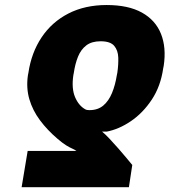

<svg xmlns="http://www.w3.org/2000/svg" viewBox="-20 -573 768 776"><path d="M501 183.6H67.4L91.8 37.1H289.1Q281.7 31.7 271.5 27.3Q261.2 22.9 247.1 14.2Q232.9 5.4 212.9 -11.7Q170.9 -47.4 141.4 -87.2Q111.8 -127 98.6 -172.1Q85.4 -217.3 92.8 -268.6L94.7 -278.3Q106.9 -360.4 148.2 -422.1Q189.5 -483.9 256.3 -518.3Q323.2 -552.7 411.1 -552.7Q498.5 -552.7 553.5 -522.2Q608.4 -491.7 630.6 -436.3Q652.8 -380.9 641.6 -306.6L639.6 -296.9Q629.4 -224.6 593.5 -170.4Q557.6 -116.2 509 -83.3Q460.4 -50.3 411.1 -41Q411.6 -41 405 -41Q398.4 -41 392.6 -41Q405.3 -30.8 422.9 -12Q440.4 6.8 459 27.8Q477.5 48.8 492.4 66.9Q507.3 85 514.6 93.8ZM452.1 -268.6 454.1 -278.3Q459 -311.5 458 -340.6Q457 -369.6 441.4 -387.9Q425.8 -406.2 386.7 -406.2Q350.6 -406.2 328.9 -389.6Q307.1 -373 295.4 -344.2Q283.7 -315.4 278.3 -278.3L276.4 -268.6Q268.6 -215.3 283.4 -180.4Q298.3 -145.5 325.2 -130.9Q329.1 -128.9 333.5 -128.4Q337.9 -127.9 341.8 -127.9Q375.5 -127.9 397.5 -146.5Q419.4 -165 432.6 -197Q445.8 -229 452.1 -268.6Z"/></svg>

Font: Inter 18pt Black
Style: Italic
Weight: 900
Italic angle: -9.3988°
Designer: Rasmus Andersson
Foundry: rsms
Version: Version 4.001;git-66647c0bb